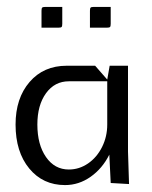

<svg xmlns="http://www.w3.org/2000/svg" viewBox="-20 -530 440 555"><path d="M240 -450V-499Q240 -506 242 -508Q244 -510 251 -510H300V-461Q300 -454 298 -452Q296 -450 289 -450ZM100 -450V-499Q100 -506 102 -508Q104 -510 111 -510H160V-461Q160 -454 158 -452Q156 -450 149 -450ZM25 -170Q25 -246 65.5 -293Q106 -340 173 -340H255L290 -300L297 -340H350V-92L353 2L300 -1L296 -83Q276 -43 242 -19Q208 5 168 5Q104 5 64.5 -43Q25 -91 25 -170ZM88 -170Q88 -112 113 -76Q138 -40 179 -40Q209 -40 234.5 -57.5Q260 -75 275 -105Q290 -135 290 -170V-295H179Q138 -295 113 -260.5Q88 -226 88 -170Z"/></svg>

Font: Glametrix
Style: Regular
Weight: 500
Designer: gluk
Foundry: gluk
Version: Version 0.40